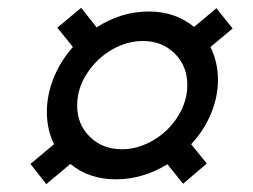

<svg xmlns="http://www.w3.org/2000/svg" viewBox="-20 -576 640 486"><path d="M164.6 -457 125 -505.9 185.5 -556.2 224.6 -506.8Q287.1 -546.9 356.4 -546.9Q423.8 -546.9 471.2 -507.8L527.8 -555.2L568.8 -503.9L512.7 -457Q531.7 -418.9 531.7 -373.5Q531.7 -331.1 514.2 -288.6Q496.6 -246.1 463.9 -210.9L503.4 -162.1L443.4 -110.8L403.8 -160.2Q340.8 -122.1 273.9 -122.1Q204.6 -122.1 158.2 -161.1L97.2 -109.9L57.1 -161.1L116.7 -210.9Q98.6 -248.5 98.6 -292.5Q98.6 -335.4 115.5 -377.9Q132.3 -420.4 164.6 -457ZM175.3 -309.1Q175.3 -261.2 207.5 -229.7Q239.7 -198.2 288.6 -198.2Q328.6 -198.2 367.2 -220.5Q405.8 -242.7 429.9 -280.8Q454.1 -318.8 454.1 -360.8Q454.1 -409.2 422.1 -440.7Q390.1 -472.2 341.8 -472.2Q301.3 -472.2 263.4 -450.4Q225.6 -428.7 200.4 -390.4Q175.3 -352.1 175.3 -309.1Z"/></svg>

Font: Cousine
Style: Italic
Weight: 400
Italic angle: -12°
Monospace: yes
Designer: Steve Matteson
Foundry: Monotype Imaging Inc.
Version: Version 1.21